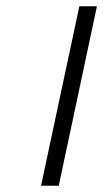

<svg xmlns="http://www.w3.org/2000/svg" viewBox="-20 -592 332 619"><path d="M112.3 6.8 235.8 -571.8H292.5L169.4 6.8Z"/></svg>

Font: Linux Biolinum Capitals O
Style: Italic Samll Caps
Weight: 400
Italic angle: -12°
Designer: Philipp H. Poll
Foundry: Philipp H. Poll
Version: Version 0.6.2